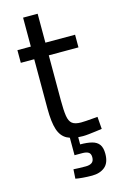

<svg xmlns="http://www.w3.org/2000/svg" viewBox="-131 -708 613 981"><g transform="rotate(-15 175.5 -217.5)"><path d="M236 11Q184 11 153.5 -5Q123 -21 110 -60.5Q97 -100 97 -172V-433H26V-500H97V-653H174V-500H331V-433H174V-195Q174 -142 178.5 -112.5Q183 -83 198 -71Q213 -59 245 -59Q255 -59 271 -60Q287 -61 303.5 -62.5Q320 -64 333 -65L338 0Q324 2 305 4.5Q286 7 267.5 9Q249 11 236 11ZM229 218Q205 218 180.5 216Q156 214 142 211L145 162Q154 163 176 163.5Q198 164 210 164Q231 164 242.5 155.5Q254 147 254 127Q254 108 242.5 101Q231 94 210 94H169V-1H211V48Q248 48 273 54.5Q298 61 310.5 78Q323 95 323 127Q323 175 297 196.5Q271 218 229 218Z"/></g></svg>

Font: Cairo
Style: Regular
Weight: 400
Designer: Mohamed Gaber, Accademia di Belle Arti di Urbino
Foundry: Kief Type Foundry, Accademia di Belle Arti di Urbino
Version: Version 3.120